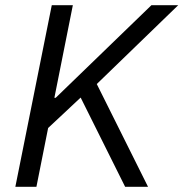

<svg xmlns="http://www.w3.org/2000/svg" viewBox="-20 -718 705 738"><path d="M461 0H549L352 -395L665 -698H562L194 -342H189L260 -698H179L39 0H120L165 -226L290 -343Z"/></svg>

Font: Braiins Sans
Style: Italic
Weight: 400
Italic angle: -11.31°
Designer: Mike Abbink, Paul van der Laan, Pieter van Rosmalen, Jiri Chlebus, Lubos Buracinsky
Foundry: Bold Monday, Sudetype
Version: Version 1.000;hotconv 1.0.109;makeotfexe 2.5.65596